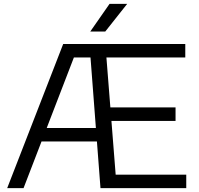

<svg xmlns="http://www.w3.org/2000/svg" viewBox="-20 -966 1020 986"><path d="M17 0 304.5 -740H477.5L476.5 -671H359.5L101 0ZM171.5 -239.5 192 -308.5H505V-239.5ZM496 0 439.5 -740H931.5V-671H526.5L574 -69H936.5V0ZM512.5 -345V-414.5H881.5V-345ZM443.5 -804 542.5 -946H633L520.5 -804Z"/></svg>

Font: Encode Sans SC SemiExpanded
Style: Regular
Weight: 400
Width: 6
Designer: Multiple Designers
Foundry: Impallari Type
Version: Version 3.002